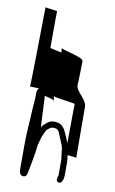

<svg xmlns="http://www.w3.org/2000/svg" viewBox="-84 -772 487 815"><g transform="rotate(10 160.0 -365.0)"><path d="M38 -384C39 -384 81 -383 78 -382C72 -379 69 -372 69 -360V-349C69 -329 66 -311 65 -288C63 -236 58 -194 58 -140V-33C58 -15 63 -6 73 -4C88 -2 92 -13 94 -26C99 -54 110 -109 113 -138C113 -142 113 -146 115 -150C125 -189 127 -189 136 -209C139 -216 152 -225 159 -228C179 -231 188 -224 193 -212C200 -194 207 -179 214 -161C220 -145 219 -120 223 -102V-38C223 -27 212 -8 227 -4C245 1 249 -29 249 -38V-94C249 -105 247 -115 246 -125C260 -123 284 -121 284 -120L283 -340C283 -371 234 -399 236 -426C238 -453 239 -521 239 -528C240 -546 152 -559 143 -568C143 -563 144 -553 144 -549L95 -560C95 -562 95 -715 96 -718C97 -721 47 -724 45 -727C44 -730 41 -385 38 -384ZM107 -357C111 -354 139 -349 148 -343C147 -348 146 -356 145 -361C159 -354 239 -348 238 -343C237 -339 237 -236 236 -174C233 -181 229 -193 226 -200C216 -219 214 -234 196 -247C184 -256 156 -259 141 -248C132 -241 120 -234 115 -222C112 -216 109 -345 107 -357ZM143 -568C143 -571 143 -572 143 -570C143 -569 142 -569 143 -568ZM148 -343C149 -338 149 -336 150 -339C150 -340 150 -342 148 -343Z"/></g></svg>

Font: FailCity
Style: Regular
Weight: 400
Version: Version 1